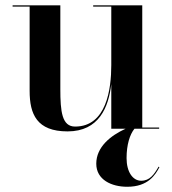

<svg xmlns="http://www.w3.org/2000/svg" viewBox="-20 -480 640 716"><path d="M205 -460H27V-455.5H90.5V-141C90.5 -54 117.5 10 232 10C349.5 10 385 -80.5 395 -166.5V0H448.5C392.5 25.5 339 68 339 130.5C339 190.5 396 216.5 454.5 216.5C533 216.5 559.5 171.5 574.5 143.5L571.5 141.5C554.5 171 538.5 194 506.5 194C475 194 452 161 452 109.5C452 60 464 21.5 481.5 0H573.5V-4.5H510.5V-460H327.5V-455.5H395V-237C395 -147.5 377 -8 260 -8C211 -8 205 -64 205 -148Z"/></svg>

Font: Bodoni* 36pt Medium
Style: Regular
Weight: 500
Version: Version 2.3